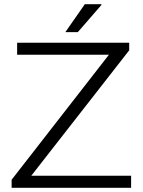

<svg xmlns="http://www.w3.org/2000/svg" viewBox="-20 -888 677 908"><path d="M289 -736H348L460 -865L459 -868H381ZM35 0H600V-57H128L591 -650V-686H61V-629H495L35 -38Z"/></svg>

Font: Archivo ExtraLight
Style: Regular
Weight: 200
Designer: Hector Gatti
Foundry: Omnibus-Type
Version: Version 2.001